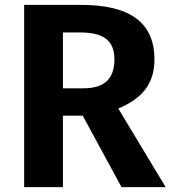

<svg xmlns="http://www.w3.org/2000/svg" viewBox="-20 -767 703 787"><path d="M478 0H659L465 -322C565 -365 613 -424 613 -524C613 -675 512 -747 312 -747H79V0H238V-293H319ZM238 -634H309C405 -634 449 -600 449 -524C449 -440 404 -405 321 -405H238Z"/></svg>

Font: Glow Sans TC Normal
Style: Bold
Weight: 700
Designer: Ryoko NISHIZUKA (kana, bopomofo & ideographs); Paul D. Hunt (Latin, Greek & Cyrillic); Sandoll Communications, Soo-young
Version: Version 0.93